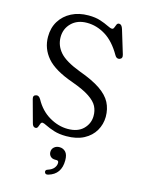

<svg xmlns="http://www.w3.org/2000/svg" viewBox="-142 -796 856 1144"><g transform="rotate(15 286.5 -224.0)"><path d="M315 16Q271.5 16 239.2 5.8Q207 -4.5 186.8 -14.8Q166.5 -25 159.5 -25Q151 -25 147.5 -15Q144 -5 139.8 5.2Q135.5 15.5 125.5 15.5Q109 15.5 103.5 -8L65.5 -147Q60 -168.5 79.5 -173Q96 -177.5 108.5 -156Q142.5 -93.5 198.2 -60.8Q254 -28 312.5 -28Q374.5 -28 408 -61.5Q441.5 -95 442 -141.5Q442.5 -174 428.8 -201Q415 -228 377.5 -253.2Q340 -278.5 269 -304Q153 -344.5 105.2 -400.2Q57.5 -456 57.5 -528.5Q57.5 -584 83.2 -625.5Q109 -667 154.2 -690.2Q199.5 -713.5 258.5 -713.5Q302 -713.5 332.8 -703.2Q363.5 -693 383.2 -683Q403 -673 412.5 -673Q421 -673 424.8 -683Q428.5 -693 432.8 -703Q437 -713 447.5 -713Q463.5 -713 471.5 -686.5L515.5 -541.5Q523 -517.5 503 -511Q485 -506 474 -526Q431 -601 376.2 -634.8Q321.5 -668.5 261.5 -668.5Q202 -668.5 166.2 -633Q130.5 -597.5 130.5 -546Q130.5 -494 165.8 -453.5Q201 -413 293 -378Q377.5 -347.5 425.5 -314.8Q473.5 -282 493.5 -243.2Q513.5 -204.5 513.5 -156Q513 -109.5 490.2 -70.2Q467.5 -31 423.5 -7.5Q379.5 16 315 16ZM288 168.5Q269.5 168.5 259 157.8Q248.5 147 248.5 131Q248.5 112.5 261.8 101Q275 89.5 294.5 89.5Q317 89.5 332.2 105.2Q347.5 121 347.5 157Q347.5 243 272 265Q254 270.5 249 256Q245 242 262 237Q286.5 229 298.2 214.2Q310 199.5 310 182.5Q310 168.5 296.5 168.5Z"/></g></svg>

Font: Fraunces 9pt S100 Light
Style: Regular
Weight: 300
Version: Version 1.000; ttfautohint (v1.8.3)